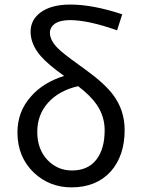

<svg xmlns="http://www.w3.org/2000/svg" viewBox="-20 -810 620 843"><path d="M293.9 12.7Q198.2 12.7 129.9 -50.8Q56.6 -120.1 56.6 -228.5Q56.6 -320.3 116.2 -386.7Q169.9 -448.2 261.7 -476.6Q191.4 -526.4 159.2 -563.5Q114.3 -615.2 114.3 -670.9Q114.3 -721.7 156.2 -753.9Q203.1 -790 289.1 -790Q387.7 -790 516.6 -747.1L494.1 -676.8Q367.2 -721.7 287.1 -721.7Q243.2 -721.7 219.7 -705.1Q199.2 -689.5 199.2 -666Q199.2 -632.8 234.4 -597.7Q256.8 -575.2 322.3 -528.3Q345.7 -510.7 358.4 -502Q440.4 -442.4 476.6 -393.6Q527.3 -326.2 527.3 -239.3Q527.3 -126 465.8 -56.6Q402.3 12.7 293.9 12.7ZM295.9 -61.5Q366.2 -61.5 403.3 -109.4Q439.5 -156.2 439.5 -238.3Q439.5 -298.8 405.3 -349.6Q378.9 -388.7 323.2 -431.6Q240.2 -413.1 191.4 -359.4Q143.6 -306.6 143.6 -230.5Q143.6 -154.3 189.5 -106.4Q233.4 -61.5 295.9 -61.5Z"/></svg>

Font: Bpmf GenSeki Gothic R
Style: R
Weight: 400
Foundry: But Ko
Version: Version 1.320